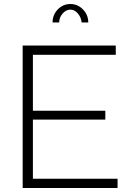

<svg xmlns="http://www.w3.org/2000/svg" viewBox="-20 -937 652 957"><path d="M331 -889Q309 -889 292 -869.5Q275 -850 275 -825H242Q242 -863 268 -890Q294 -917 331 -917Q367 -917 393.5 -890Q420 -863 420 -825H387Q384 -852 367.5 -870.5Q351 -889 331 -889ZM144 -46H566V0H93V-710H557V-664H144V-385H505V-341H144Z"/></svg>

Font: Raleway
Style: Light
Weight: 300
Designer: Matt McInerney, Pablo Impallari, Rodrigo Fuenzalida
Foundry: Matt McInerney, Pablo Impallari, Rodrigo Fuenzalida
Version: Version 3.000